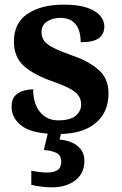

<svg xmlns="http://www.w3.org/2000/svg" viewBox="-20 -568 528 828"><path d="M231 10Q122 10 76 -23.5Q30 -57 30 -107Q30 -140 46 -156Q62 -172 84 -177.5Q106 -183 123 -183Q123 -121 152.5 -85Q182 -49 231 -49Q283 -49 306.5 -69Q330 -89 330 -117Q330 -150 304 -171Q278 -192 207 -217Q126 -245 83 -283.5Q40 -322 40 -389Q40 -469 99 -508.5Q158 -548 255 -548Q318 -548 356.5 -534.5Q395 -521 412.5 -499.5Q430 -478 430 -455Q430 -421 406.5 -403.5Q383 -386 328 -386Q328 -436 306 -463.5Q284 -491 240 -491Q208 -491 183.5 -475.5Q159 -460 159 -429Q159 -408 170.5 -392Q182 -376 212 -361Q242 -346 296 -327Q363 -304 405.5 -266.5Q448 -229 448 -166Q448 -83 391.5 -36.5Q335 10 231 10ZM202 240Q186 240 159.5 237Q133 234 115 229V168Q153 176 183 176Q212 176 228 165.5Q244 155 244 130Q244 101 222.5 91Q201 81 169 79L190 -9H247L237 34Q286 38 315 62Q344 86 344 126Q344 179 305 209.5Q266 240 202 240Z"/></svg>

Font: Noto Serif Toto
Style: Bold
Weight: 700
Designer: Monotype Design Team
Foundry: Monotype Imaging Inc.
Version: Version 2.001; ttfautohint (v1.8.4.7-5d5b)